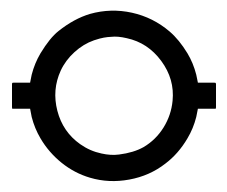

<svg xmlns="http://www.w3.org/2000/svg" viewBox="-20 -506 416 352"><path d="M184.1 -438.5Q182.1 -438.5 177.2 -438Q172.4 -437.5 170.4 -437Q164.1 -436 152.3 -432.1Q132.8 -425.3 116.5 -410.4Q100.1 -395.5 91.3 -376.5Q75.2 -341.3 85.2 -302.7Q95.2 -264.2 127 -241.7Q145 -229 166 -224.6Q183.1 -220.7 198.2 -222.7Q225.1 -226.1 243.2 -236.3Q265.6 -249.5 279.8 -272.2Q293.9 -294.9 296.4 -321.3Q300.3 -360.8 275.6 -394.3Q251 -427.7 212.4 -436Q195.8 -439.9 184.1 -438.5ZM35.2 -354.5 38.1 -369.1Q43.5 -390.1 54.2 -408.2Q71.3 -436.5 87.4 -449.2Q115.7 -471.7 145 -480.5Q183.1 -491.2 221.9 -482.7Q260.7 -474.1 291 -448.2Q308.6 -433.1 323.7 -408.2Q334.5 -390.1 339.8 -369.1L342.8 -354.5H366.7H372.6L375.5 -354L376 -351.6V-343.8V-315.9V-309.1L375.5 -306.6H373H366.7H342.8Q342.8 -305.7 339.8 -291.5Q334.5 -270.5 323.7 -252.4Q307.1 -224.1 283.2 -206.1Q254.4 -183.6 217 -176.8Q179.7 -169.9 145 -180.2Q116.7 -188.5 93 -207.5Q69.3 -226.6 54.2 -252.4Q43.5 -270.5 38.1 -291.5Q35.2 -305.7 35.2 -306.6H11.2H4.9H2.4L2 -309.6V-316.9V-344.7V-351.6L2.4 -354L4.9 -354.5H11.2Z"/></svg>

Font: ERD_A
Style: Medium
Weight: 500
Version: Version 001.000